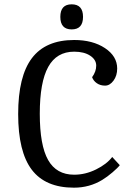

<svg xmlns="http://www.w3.org/2000/svg" viewBox="-20 -861 602 888"><path d="M322 7Q190 7 127 -76Q64 -159 64 -333.5Q64 -508 127.5 -592Q191 -676 323 -676Q409 -676 465.5 -638.5Q522 -601 522 -544Q522 -511 505 -488Q488 -465 466 -465Q444 -465 428 -476Q412 -487 406 -504Q425 -530 425 -557.5Q425 -585 397 -603.5Q369 -622 323 -622Q242 -622 203 -551.5Q164 -481 164 -335Q164 -189 202.5 -121Q241 -53 323 -53Q375 -53 424.5 -77.5Q474 -102 499 -135L534 -97Q525 -85 500.5 -64Q476 -43 453 -29Q394 7 322 7ZM311.5 -841Q364 -841 364 -783Q364 -725 311.5 -725Q259 -725 259 -783Q259 -841 311.5 -841Z"/></svg>

Font: Caladea
Style: Regular
Weight: 400
Designer: Carolina Giovagnoli and Andres Torresi
Foundry: Carolina Giovagnoli and Andres Torresi
Version: Version 1.002